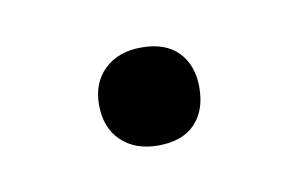

<svg xmlns="http://www.w3.org/2000/svg" viewBox="-29 -114 255 164"><g transform="rotate(-10 98.5 -31.5)"><path d="M99 11Q79 11 67 -0.5Q55 -12 55 -32Q55 -51 67 -62.5Q79 -74 99 -74Q120 -74 131 -62.5Q142 -51 142 -32Q142 -12 131 -0.5Q120 11 99 11Z"/></g></svg>

Font: Cormorant Infant Light
Style: Regular
Weight: 400
Version: Version 4.001